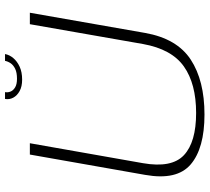

<svg xmlns="http://www.w3.org/2000/svg" viewBox="-54 -756 815 746"><g transform="rotate(-90 353.0 -383.5)"><path d="M280.5 4Q412.5 4 494 -49.5Q575.5 -103 597.5 -226.5L676 -674.5H631.5L554.5 -235Q534.5 -123.5 467.2 -76Q400 -28.5 286.5 -28.5Q173 -28.5 122.5 -76Q72 -123.5 91.5 -235L169 -674.5H125L46 -226.5Q24 -103 86.8 -49.5Q149.5 4 280.5 4ZM416 -704.5Q445.5 -704.5 466.5 -714.2Q487.5 -724 500 -739Q512.5 -754 515.5 -771H489Q487 -760 479.8 -749.2Q472.5 -738.5 458 -731.5Q443.5 -724.5 419.5 -724.5Q398 -724.5 386 -731.8Q374 -739 369.8 -749.5Q365.5 -760 367.5 -771H341Q338 -754 346 -739Q354 -724 371.8 -714.2Q389.5 -704.5 416 -704.5Z"/></g></svg>

Font: Anybody SemiExpanded ExtraLight
Style: Italic
Weight: 250
Width: 6
Italic angle: -10°
Version: Version 1.113;gftools[0.9.25]